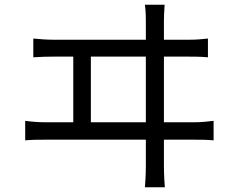

<svg xmlns="http://www.w3.org/2000/svg" viewBox="-20 -754 996 807"><path d="M85.9 -164.1C115.8 -166.9 144.2 -166.9 170.1 -166.9H593V-56.1C593 -47.2 593 -13.8 589.1 33H672.9C669 -13.8 669 -49 669 -57.9V-166.9H797.9C816.1 -166.9 851.9 -166.9 877.8 -164.1V-246.1C853 -243.3 827.1 -240.1 797.9 -240.1H669V-516H774.1C793.3 -516 828.1 -516 854 -513.1V-592C829.2 -589.1 804 -587 774.1 -587H669V-666.9C669 -679 669.7 -704.2 671.9 -734H589.1C593 -703.1 593 -680.8 593 -666.9V-587H206C179 -587 148.1 -589.1 120 -592V-513.1C149.9 -515.3 179 -516 206 -516H288V-240.1H170.1C143.1 -240.1 115.1 -242.2 85.9 -246.1ZM361.9 -240.1V-516H593V-240.1Z"/></svg>

Font: Karasuma Gothic
Style: Regular
Weight: 400
Designer: Rasmus Andersson, Ryoko Nishizuka
Foundry: Genbu
Version: Version 1.00